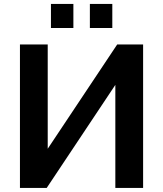

<svg xmlns="http://www.w3.org/2000/svg" viewBox="-20 -930 807 950"><path d="M78.7 0V-710H216.1V-194L559.9 -710H688.1V0H550.7V-510L211 0ZM232.1 -791.4V-910.5H343.1V-791.4ZM424.7 -791.4V-910.5H535.7V-791.4Z"/></svg>

Font: Raleway Thin
Style: Regular
Weight: 100
Designer: Matt McInerney, Pablo Impallari, Rodrigo Fuenzalida
Foundry: Matt McInerney, Pablo Impallari, Rodrigo Fuenzalida
Version: Version 4.026